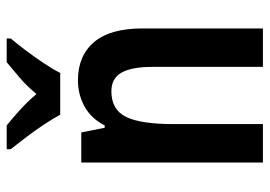

<svg xmlns="http://www.w3.org/2000/svg" viewBox="-136 -670 806 574"><g transform="rotate(-90 267.0 -383.0)"><path d="M314 -553Q387 -553 428 -505Q469 -457 469 -360V0H354V-332Q354 -392 337 -422.5Q320 -453 281 -453Q226 -453 204.5 -409Q183 -365 183 -268V0H68V-543H158L172 -473H179Q200 -514 236 -533.5Q272 -553 314 -553ZM211 -606Q200 -627 182 -654Q164 -681 144 -707.5Q124 -734 108 -754V-766H179Q199 -750 224.5 -727Q250 -704 273 -677Q297 -706 321 -726.5Q345 -747 368 -766H439V-754Q423 -735 403 -708.5Q383 -682 365 -655Q347 -628 336 -606Z"/></g></svg>

Font: Noto Sans Kannada Condensed SemiBold
Style: Regular
Weight: 600
Width: 3
Designer: Jelle Bosma - Monotype Design Team
Foundry: Monotype Imaging Inc.
Version: Version 2.005; ttfautohint (v1.8.4.7-5d5b)